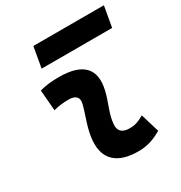

<svg xmlns="http://www.w3.org/2000/svg" viewBox="-174 -856 933 990"><g transform="rotate(-30 293.0 -361.0)"><path d="M471.7 -142.6C438 -123 417.5 -115.7 385.3 -115.7C342.3 -115.7 320.8 -134.8 323.2 -172.4C327.6 -234.9 356 -281.2 371.1 -345.2C400.4 -465.3 343.3 -527.3 200.2 -527.3C161.6 -527.3 123 -524.4 85 -513.7L95.2 -390.6C125 -398.4 154.8 -401.9 184.6 -401.9C228 -401.9 246.1 -382.3 236.3 -345.2C222.2 -288.1 191.4 -222.7 187 -153.3C180.2 -46.4 241.2 9.8 366.2 9.8C423.3 9.8 465.3 -8.3 505.4 -31.2ZM145 -609.4H564.9L586.4 -731.9H166.5Z"/></g></svg>

Font: Cascadia Code
Style: Bold Italic
Weight: 700
Italic angle: -10°
Monospace: yes
Designer: Aaron Bell
Foundry: Saja Typeworks
Version: Version 2404.023